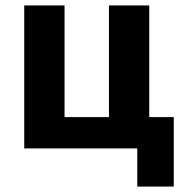

<svg xmlns="http://www.w3.org/2000/svg" viewBox="-20 -545 673 705"><path d="M484 140V0H69V-525H217V-115H380V-525H528V-115H618V140Z"/></svg>

Font: IBM Plex Sans
Style: Regular
Weight: 400
Designer: Mike Abbink, Paul van der Laan, Pieter van Rosmalen
Foundry: Bold Monday
Version: Version 3.201